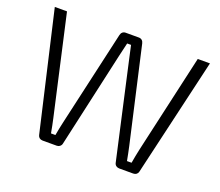

<svg xmlns="http://www.w3.org/2000/svg" viewBox="-115 -856 1172 1021"><g transform="rotate(20 470.5 -345.0)"><path d="M910 -690H841L714 -129C708 -104 704 -77 699 -51H673C668 -77 663 -104 657 -130L535 -667C532 -681 522 -690 508 -690H433C419 -690 409 -681 406 -667L284 -130C278 -104 273 -79 268 -51H243C238 -79 233 -105 227 -131L101 -690H32L187 -20C190 -8 200 0 214 0H294C307 0 318 -8 321 -21L442 -562C448 -587 454 -613 460 -639H482L499 -562L620 -21C623 -8 634 0 648 0H727C741 0 751 -8 754 -20Z"/></g></svg>

Font: SnT
Style: Regular
Weight: 300
Designer: Natanael Gama
Version: Version 1.001;PS 001.001;hotconv 1.0.70;makeotf.lib2.5.58329